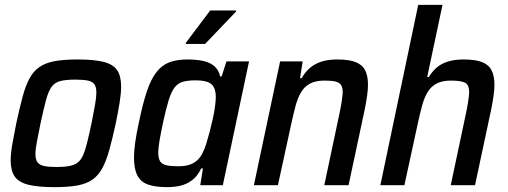

<svg xmlns="http://www.w3.org/2000/svg" viewBox="-20 -763 2092 791"><path d="M205 8Q136 8 96.5 -2Q57 -12 40.5 -36Q24 -60 24 -102Q24 -130 30.5 -167.5Q37 -205 47 -255Q61 -319 73 -364Q85 -409 101 -439Q117 -469 142 -486.5Q167 -504 205 -511Q243 -518 299 -518Q368 -518 407 -508Q446 -498 462.5 -474Q479 -450 479 -407Q479 -379 473 -341.5Q467 -304 457 -255Q443 -191 430.5 -146Q418 -101 402 -71Q386 -41 361.5 -23.5Q337 -6 299 1Q261 8 205 8ZM214 -75Q245 -75 265.5 -79Q286 -83 299.5 -93Q313 -103 322 -123Q331 -143 339 -175.5Q347 -208 357 -255Q366 -300 371.5 -331Q377 -362 377 -382Q377 -404 369 -415.5Q361 -427 342 -431Q323 -435 290 -435Q251 -435 228 -429Q205 -423 192 -404.5Q179 -386 169.5 -350.5Q160 -315 147 -255Q138 -210 132 -179Q126 -148 126 -128Q126 -106 134.5 -94.5Q143 -83 162 -79Q181 -75 214 -75Z M669 8Q621 8 590.5 -2.5Q560 -13 546 -40Q532 -67 532 -114Q532 -140 537 -176Q542 -212 552 -258Q568 -335 584.5 -385Q601 -435 623.5 -464.5Q646 -494 677 -506Q708 -518 752 -518Q789 -518 817 -512Q845 -506 863 -490.5Q881 -475 887 -448H893L913 -510H1006L898 0H805L816 -69H809Q793 -36 770 -19.5Q747 -3 721.5 2.5Q696 8 669 8ZM714 -78Q741 -78 760 -84Q779 -90 793 -103Q807 -116 816 -136Q823 -149 830 -171.5Q837 -194 844 -221Q851 -248 857 -275Q863 -302 866 -325.5Q869 -349 869 -363Q869 -401 850.5 -416.5Q832 -432 788 -432Q755 -432 734.5 -426.5Q714 -421 700 -403.5Q686 -386 675 -350.5Q664 -315 651 -255Q642 -212 637 -182.5Q632 -153 632 -134Q632 -110 640 -98Q648 -86 666.5 -82Q685 -78 714 -78ZM745 -582 746 -587 846 -720H953L952 -715L825 -582Z M1026 0 1134 -510H1227L1216 -441H1223Q1237 -466 1256.5 -483Q1276 -500 1304 -509Q1332 -518 1368 -518Q1418 -518 1445.5 -507Q1473 -496 1484.5 -473Q1496 -450 1496 -414Q1496 -395 1492.5 -369.5Q1489 -344 1483 -314L1416 0H1316L1377 -288Q1384 -320 1387.5 -343.5Q1391 -367 1392 -382Q1392 -403 1384.5 -413.5Q1377 -424 1360.5 -427.5Q1344 -431 1317 -431Q1281 -431 1258 -419Q1235 -407 1221 -384Q1207 -361 1198 -328Q1189 -295 1180 -253L1125 0Z M1547 0 1703 -743H1803L1740 -446H1747Q1760 -468 1779 -484.5Q1798 -501 1825.5 -509.5Q1853 -518 1889 -518Q1939 -518 1966.5 -507Q1994 -496 2005.5 -473Q2017 -450 2017 -413Q2017 -395 2013.5 -369.5Q2010 -344 2004 -314L1937 0H1837L1898 -288Q1905 -320 1908.5 -343.5Q1912 -367 1913 -382Q1913 -414 1895.5 -422.5Q1878 -431 1838 -431Q1802 -431 1779 -419Q1756 -407 1742 -384Q1728 -361 1719 -328Q1710 -295 1701 -253L1646 0Z"/></svg>

Font: Saira SemiCondensed Medium
Style: Italic
Weight: 500
Width: 4
Italic angle: -12°
Designer: Hector Gatti with collaboration of the Omnibus-Type team
Foundry: Omnibus-Type
Version: Version 1.101